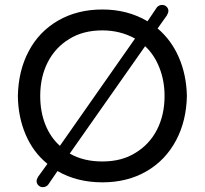

<svg xmlns="http://www.w3.org/2000/svg" viewBox="-20 -731 833 781"><path d="M128.9 5.9Q128.9 -2 134.8 -11.7L172.9 -64.5Q115.2 -111.3 84.5 -183.1Q53.7 -254.9 52.7 -340.8Q54.7 -443.4 96.7 -522.5Q138.7 -602.5 216.8 -647.5Q294.9 -692.4 396.5 -692.4Q499 -692.4 580.1 -644.5L618.2 -701.2Q627 -710.9 639.6 -710.9Q650.4 -710.9 657.7 -703.6Q665 -696.3 665 -686.5Q665 -679.7 659.2 -668.9L621.1 -615.2Q676.8 -568.4 707.5 -497.6Q738.3 -426.8 740.2 -340.8Q738.3 -239.3 696.3 -160.2Q653.3 -79.1 575.7 -34.2Q498 10.7 396.5 10.7Q293 10.7 213.9 -35.2L175.8 20.5Q167 30.3 154.3 30.3Q143.6 30.3 136.2 22.9Q128.9 15.6 128.9 5.9ZM396.5 -607.4Q317.4 -607.4 261.7 -572.3Q205.1 -538.1 174.3 -478Q143.6 -418 143.6 -340.8Q143.6 -277.3 164.1 -225.1Q184.6 -172.9 223.6 -137.7L529.3 -574.2Q468.8 -607.4 396.5 -607.4ZM531.2 -109.4Q587.9 -143.6 618.7 -203.6Q649.4 -263.7 649.4 -340.8Q649.4 -402.3 628.4 -455.6Q607.4 -508.8 570.3 -543L263.7 -106.4Q319.3 -74.2 396.5 -74.2Q475.6 -74.2 531.2 -109.4Z"/></svg>

Font: jf-openhuninn-2.1
Style: Regular
Weight: 400
Designer: [Kosugi Maru]
Designed by MOTOYA      

[Varela Round]
Joe Prince (Latin component); Avraham Cornfeld (Hebrew component)
Foundry: justfont Co., Ltd.
Version: 2.1